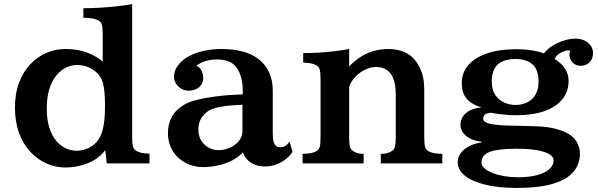

<svg xmlns="http://www.w3.org/2000/svg" viewBox="-20 -800 2926 940"><path d="M627 -132.8Q627 -109.9 628.4 -95.9Q629.9 -82 634.5 -74Q639.2 -65.9 647.9 -61Q660.2 -54.2 676.3 -51Q692.4 -47.9 711.9 -47.9V0H502.9L495.1 -64.9Q475.1 -37.1 443.8 -18.1Q412.6 1 375.2 10.5Q337.9 20 299.8 20Q251.5 20 207.3 0.2Q163.1 -19.5 128.2 -57.1Q93.3 -94.7 73.2 -149.2Q53.2 -203.6 53.2 -272.9Q53.2 -342.3 73.5 -395.8Q93.8 -449.2 128.7 -485.8Q163.6 -522.5 207.8 -541.3Q252 -560.1 299.8 -560.1Q359.4 -560.1 404.8 -543.2Q450.2 -526.4 482.9 -499V-629.9Q482.9 -663.1 479.2 -677.7Q475.6 -692.4 461.9 -700.2Q450.7 -706.1 433.1 -709.5Q415.5 -712.9 388.2 -712.9V-759.8Q426.8 -759.8 468.5 -762.2Q510.3 -764.6 551 -769Q591.8 -773.4 627 -779.8ZM357.9 -481.9Q329.6 -481.9 303 -469Q276.4 -456.1 255.1 -429.7Q233.9 -403.3 221.4 -363.3Q209 -323.2 209 -269Q209 -214.8 221.4 -175.5Q233.9 -136.2 254.9 -111.1Q275.9 -85.9 302 -74Q328.1 -62 355 -62Q378.4 -62 401.6 -70.3Q424.8 -78.6 444.3 -96.2Q463.9 -113.8 475.1 -141.1Q483.4 -160.6 488.8 -194.8Q494.1 -229 494.1 -285.2Q494.1 -315.4 491.7 -345Q489.3 -374.5 483.9 -393.1Q476.1 -422.4 456.1 -442.1Q436 -461.9 410.2 -471.9Q384.3 -481.9 357.9 -481.9Z M1065.4 -560.1Q1120.6 -560.1 1166.5 -548.3Q1212.4 -536.6 1245.1 -511.2Q1278.3 -485.8 1296.9 -447Q1315.4 -408.2 1315.4 -356V-147Q1315.4 -119.1 1320.1 -104.5Q1324.7 -89.8 1333.5 -84.5Q1342.3 -79.1 1354 -79.1Q1366.2 -79.1 1377.9 -86.7Q1389.6 -94.2 1397.5 -107.9L1412.1 -57.1Q1398.4 -35.2 1377 -19Q1355.5 -2.9 1330.1 6.1Q1304.7 15.1 1278.3 15.1Q1249 15.1 1226.3 5.6Q1203.6 -3.9 1189.2 -19.8Q1174.8 -35.6 1169.4 -54.2Q1146.5 -29.3 1113.8 -13.2Q1081.1 2.9 1044.9 10.5Q1008.8 18.1 975.1 18.1Q939.9 18.1 908.7 6.3Q877.4 -5.4 853.5 -27.3Q829.6 -49.3 815.9 -80.1Q802.2 -110.8 802.2 -148.9Q802.2 -191.9 820.8 -227.1Q839.4 -262.2 881.3 -287.1Q899.9 -298.3 929.2 -306.9Q958.5 -315.4 992.7 -321.3Q1026.9 -327.1 1061 -330.8Q1095.2 -334.5 1124 -335.9L1168.5 -337.9V-353Q1168.5 -390.6 1160.9 -419.2Q1153.3 -447.8 1139.2 -467.8Q1110.8 -508.8 1044.4 -508.8Q1009.8 -508.8 984.6 -500.5Q959.5 -492.2 941.4 -478Q956.5 -473.1 965.8 -455.3Q975.1 -437.5 975.1 -418.9Q975.1 -392.6 956.1 -374.3Q937 -356 902.3 -356Q883.8 -356 867.7 -365.7Q851.6 -375.5 841.8 -390.6Q832 -405.8 832 -421.9Q832 -449.7 844.5 -469.5Q856.9 -489.3 876.5 -505.9Q892.6 -519.5 919.7 -532Q946.8 -544.4 983.9 -552.2Q1021 -560.1 1065.4 -560.1ZM1131.3 -285.2Q1109.4 -284.2 1084.2 -281Q1059.1 -277.8 1036.6 -272Q1014.2 -266.1 1000 -256.8Q977.1 -241.7 964.1 -219.2Q951.2 -196.8 951.2 -166Q951.2 -134.3 965.3 -111.6Q979.5 -88.9 1002.2 -76.9Q1024.9 -64.9 1049.3 -64.9Q1071.3 -64.9 1092 -71.8Q1112.8 -78.6 1129.9 -91.1Q1147 -103.5 1157 -120.8Q1167 -138.2 1167 -159.2V-287.1Z M1689.5 -475.1Q1712.4 -499 1740.7 -518.3Q1769 -537.6 1804.4 -548.8Q1839.8 -560.1 1884.3 -560.1Q1905.3 -560.1 1928 -555.2Q1950.7 -550.3 1971.7 -539.1Q1992.7 -527.8 2009.3 -508.8Q2029.3 -485.8 2043.2 -450Q2057.1 -414.1 2057.1 -358.9V-130.9Q2057.1 -97.2 2060.8 -82.3Q2064.5 -67.4 2077.1 -60.1Q2098.6 -46.9 2145.5 -46.9V0H1844.2V-46.9Q1864.3 -46.9 1875.2 -50Q1886.2 -53.2 1897.5 -60.1Q1910.2 -67.4 1913.8 -82.3Q1917.5 -97.2 1917.5 -130.9V-332Q1917.5 -378.4 1908.9 -405.8Q1900.4 -433.1 1886.2 -446.8Q1871.1 -461.9 1854.5 -467Q1837.9 -472.2 1822.3 -472.2Q1796.9 -472.2 1770 -460Q1743.2 -447.8 1721.4 -426Q1699.7 -404.3 1689.5 -375V-130.9Q1689.5 -97.2 1693.1 -82.3Q1696.8 -67.4 1709.5 -60.1Q1720.7 -53.2 1731.2 -50Q1741.7 -46.9 1760.3 -46.9V0H1461.4V-46.9Q1507.8 -46.9 1529.3 -60.1Q1542 -67.4 1545.7 -82.3Q1549.3 -97.2 1549.3 -130.9V-409.2Q1549.3 -442.9 1545.7 -457.8Q1542 -472.7 1529.3 -480Q1506.8 -493.2 1464.4 -493.2V-540Q1498.5 -540 1537.6 -542.2Q1576.7 -544.4 1616 -549.1Q1655.3 -553.7 1689.5 -560.1Z M2797.4 -610.8Q2822.3 -610.8 2841.6 -601.6Q2860.8 -592.3 2872.1 -576.4Q2883.3 -560.5 2883.3 -541Q2883.3 -512.7 2866.9 -495.4Q2850.6 -478 2824.7 -478Q2806.6 -478 2794.2 -485.4Q2781.7 -492.7 2775.1 -504.4Q2768.6 -516.1 2767.8 -528.8Q2767.1 -541.5 2772.5 -551.8Q2762.2 -555.2 2746.6 -550.8Q2731 -546.4 2716.8 -536.4Q2702.6 -526.4 2695.3 -511.2Q2728 -491.7 2745.8 -464.4Q2763.7 -437 2763.7 -403.8Q2763.7 -353.5 2734.4 -315.7Q2705.1 -277.8 2647.7 -256.8Q2590.3 -235.8 2506.3 -235.8Q2487.8 -235.8 2464.8 -237.5Q2441.9 -239.3 2420.9 -241.9Q2399.9 -244.6 2385.7 -248Q2360.8 -246.1 2353.3 -238.3Q2345.7 -230.5 2345.7 -219.2Q2345.7 -201.7 2377.9 -194.1Q2410.2 -186.5 2471.7 -185.1Q2502.4 -184.6 2533.2 -183.8Q2564 -183.1 2594.7 -182.1Q2657.7 -180.7 2700.2 -169.4Q2742.7 -158.2 2770.5 -140.1Q2795.4 -123.5 2807.4 -97.9Q2819.3 -72.3 2819.3 -47.9Q2819.3 -14.2 2804.4 16.1Q2789.6 46.4 2754.6 69.8Q2719.7 93.3 2659.9 106.7Q2600.1 120.1 2509.8 120.1Q2422.4 120.1 2357.2 104.5Q2292 88.9 2256.3 60.3Q2220.7 31.7 2220.7 -5.9Q2220.7 -26.9 2233.4 -46.6Q2246.1 -66.4 2272.2 -81.5Q2298.3 -96.7 2338.4 -103V-106Q2287.6 -111.8 2261 -135.5Q2234.4 -159.2 2234.4 -189Q2234.4 -209.5 2245.1 -227.8Q2255.9 -246.1 2279.1 -258.5Q2302.2 -271 2338.4 -273.9Q2292.5 -286.6 2266.6 -314.5Q2240.7 -342.3 2240.7 -394Q2240.7 -443.8 2272.7 -481Q2304.7 -518.1 2364.3 -538.6Q2423.8 -559.1 2507.3 -559.1Q2535.2 -559.1 2561.3 -556.4Q2587.4 -553.7 2608.9 -548.8Q2630.4 -543.9 2642.6 -538.1Q2661.1 -562 2688.2 -578.1Q2715.3 -594.2 2744.1 -602.5Q2772.9 -610.8 2797.4 -610.8ZM2504.4 -511.2Q2446.8 -511.2 2417.2 -484.4Q2387.7 -457.5 2387.7 -400.9Q2387.7 -360.8 2404.5 -335.4Q2421.4 -310.1 2448.2 -298.1Q2475.1 -286.1 2504.4 -286.1Q2535.6 -286.1 2561 -298.6Q2586.4 -311 2601.6 -336.7Q2616.7 -362.3 2616.7 -400.9Q2616.7 -458 2587.4 -484.6Q2558.1 -511.2 2504.4 -511.2ZM2509.8 -71.8Q2418.5 -71.8 2377.9 -56.6Q2337.4 -41.5 2337.4 -3.9Q2337.4 11.2 2352.3 24.4Q2367.2 37.6 2392.3 47.4Q2417.5 57.1 2449.5 62.5Q2481.4 67.9 2515.6 67.9Q2571.3 67.9 2610.4 57.1Q2649.4 46.4 2669.9 27.6Q2690.4 8.8 2690.4 -15.1Q2690.4 -30.3 2672.4 -43Q2654.3 -55.7 2614.5 -63.7Q2574.7 -71.8 2509.8 -71.8Z"/></svg>

Font: BIZ UDPMincho
Style: Bold
Weight: 700
Designer: TypeBank Co., Ltd.
Foundry: Morisawa Inc.
Version: Version 1.06